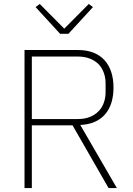

<svg xmlns="http://www.w3.org/2000/svg" viewBox="-20 -951 672 971"><path d="M141 0H104V-698H375C492 -698 554 -625 554 -508C554 -395 497 -324 386 -319L571 0H529L347 -317H141ZM375 -349C422 -349 456 -365 480 -390C503 -414 514 -449 514 -485V-529C514 -565 503 -600 480 -625C456 -649 422 -665 375 -665H141V-349ZM284 -780 160 -915 181 -931 305 -806 429 -931 450 -915 326 -780Z"/></svg>

Font: Plexus Sans ExtraLight
Style: Regular
Weight: 250
Version: Version 2.001;PS 002.001;hotconv 1.0.70;makeotf.lib2.5.58329